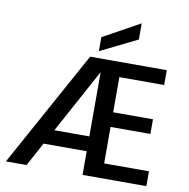

<svg xmlns="http://www.w3.org/2000/svg" viewBox="-98 -1039 1117 1135"><g transform="rotate(10 460.5 -471.5)"><path d="M855 -607C855 -607 855 -696 855 -696C855 -696 395 -696 395 -696C395 -696 12 0 12 0C12 0 136 0 136 0C136 0 213 -142 213 -142C213 -142 472 -142 472 -142C472 -142 472 0 472 0C472 0 855 0 855 0C855 0 855 -89 855 -89C855 -89 586 -89 586 -89C586 -89 586 -308 586 -308C586 -308 825 -308 825 -308C825 -308 825 -396 825 -396C825 -396 586 -396 586 -396C586 -396 586 -607 586 -607C586 -607 855 -607 855 -607ZM262 -231C262 -231 472 -617 472 -617C472 -617 472 -231 472 -231C472 -231 262 -231 262 -231ZM661 -943C661 -943 440 -821 440 -821C440 -821 440 -737 440 -737C440 -737 661 -846 661 -846C661 -846 661 -943 661 -943Z"/></g></svg>

Font: Girnar Poppins
Style: Medium
Weight: 500
Designer: Ninad Kale (Devanagari), Jonny Pinhorn (Latin)
Foundry: Indian Type Foundry
Version: ""